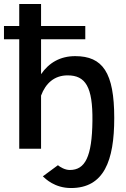

<svg xmlns="http://www.w3.org/2000/svg" viewBox="-29 -750 633 968"><path d="M329 198C495 198 547 61 547 -155C547 -384 489 -467 350 -467C275 -467 218 -434 178 -376V-552H401V-619H178V-730H68V-619H-9V-552H68V0H178V-268C201 -330 245 -370 312 -370C402 -370 439 -312 437 -141C435 41 400 107 323 107C298 107 274 92 263 83L187 139C200 151 246 198 329 198Z"/></svg>

Font: FIGSv2-sans-serif SemiBold
Style: Regular
Weight: 600
Designer: Matt McInerney, Pablo Impallari, Rodrigo Fuenzalida,Mirko Velimirovic
Foundry: Matt McInerney, Pablo Impallari, Rodrigo Fuenzalida
Version: Version 4.021;hotconv 1.0.109;makeotfexe 2.5.65596